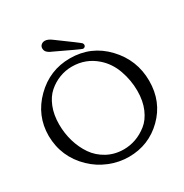

<svg xmlns="http://www.w3.org/2000/svg" viewBox="-206 -1059 1190 1243"><g transform="rotate(-30 388.5 -437.0)"><path d="M264.6 -863.3Q264.6 -879.9 275.9 -889.6Q287.1 -899.4 303.7 -899.4Q326.2 -899.4 356.4 -876Q503.9 -768.6 508.8 -761.7Q512.7 -753.9 512.7 -749Q512.7 -740.2 506.8 -735.4Q501 -730.5 493.2 -730.5H492.2Q485.4 -730.5 305.7 -816.4L300.8 -818.4Q296.9 -820.3 294.9 -821.3Q293 -822.3 288.6 -825.2Q284.2 -828.1 281.2 -830.6Q278.3 -833 274.9 -836.4Q271.5 -839.8 269.5 -843.8Q267.6 -847.7 266.1 -852.5Q264.6 -857.4 264.6 -863.3ZM759.8 -336.9Q759.8 -181.6 654.8 -78.6Q549.8 24.4 401.4 24.4Q328.1 24.4 257.8 -3.9Q187.5 -32.2 133.8 -84Q19.5 -194.3 17.6 -352.5Q17.6 -503.9 126.5 -611.8Q235.4 -719.7 386.7 -719.7Q544.9 -719.7 652.3 -606.4Q759.8 -493.2 759.8 -336.9ZM113.3 -383.8Q113.3 -317.4 131.3 -255.9Q149.4 -194.3 183.6 -144.5Q217.8 -94.7 273.4 -64.5Q329.1 -34.2 397.5 -34.2Q443.4 -34.2 487.3 -49.8Q531.2 -65.4 571.3 -97.2Q611.3 -128.9 636.2 -186.5Q661.1 -244.1 661.1 -319.3Q661.1 -398.4 634.3 -474.1Q607.4 -549.8 550.8 -599.6Q474.6 -667 371.1 -667Q323.2 -667 278.3 -649.9Q233.4 -632.8 195.8 -600.1Q158.2 -567.4 135.7 -511.2Q113.3 -455.1 113.3 -383.8Z"/></g></svg>

Font: Goudy Bookletter 1911
Style: Regular
Weight: 400
Version: Version 2010.07.03